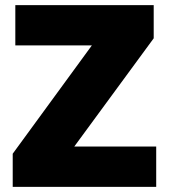

<svg xmlns="http://www.w3.org/2000/svg" viewBox="-20 -732 662 752"><path d="M591.8 0H29.8V-129.9L339.8 -554.2H40V-711.9H582V-582L271 -158.2H591.8Z"/></svg>

Font: Creato Display Black
Style: Regular
Weight: 900
Version: Version 1.000